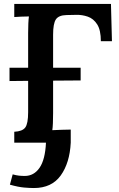

<svg xmlns="http://www.w3.org/2000/svg" viewBox="-20 -720 603 969"><path d="M52 0V-55Q93 -57 107.5 -76.5Q122 -96 122 -154V-312L28 -311V-378H122V-553Q122 -578 123 -601Q124 -624 126 -637Q109 -637 87 -636Q65 -635 52 -634V-700H540L545 -512H489Q489 -568 470.5 -597Q452 -626 423 -636Q394 -646 364 -645L315 -644Q276 -643 262 -622Q248 -601 248 -545V-378H387V-314L248 -313V-149Q248 -122 247 -98.5Q246 -75 244 -63Q263 -64 292 -65Q321 -66 337 -66V0Q332 102 286.5 165.5Q241 229 151 229Q131 229 101.5 226.5Q72 224 30 212L44 160Q62 165 76 166.5Q90 168 105 168Q151 168 179.5 127Q208 86 212 0Z"/></svg>

Font: Lora SemiBold
Style: Regular
Weight: 600
Designer: Olga Karpushina, Alexei Vanyashin (Cyrillic)
Foundry: Cyreal
Version: Version 3.011; ttfautohint (v1.8.4.7-5d5b)